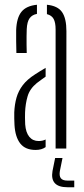

<svg xmlns="http://www.w3.org/2000/svg" viewBox="-20 -625 354 808"><path d="M41 -99Q40.5 -113 40 -126Q39.5 -139 40 -152Q41.5 -186 49.5 -214.2Q57.5 -242.5 76 -266.8Q94.5 -291 127.5 -312Q138 -319 149.2 -325.8Q160.5 -332.5 172 -339.5V-302.5Q164 -297 154.8 -290.2Q145.5 -283.5 135 -275.5Q105.5 -251.5 96.2 -220Q87 -188.5 85.5 -152Q85 -143.5 85.2 -129.8Q85.5 -116 86 -101.5Q88.5 -67.5 103.2 -49.5Q118 -31.5 142.5 -31.5Q159.5 -31.5 172 -38V-6Q155.5 6 130 6Q86.5 6 65.2 -21.2Q44 -48.5 41 -99ZM49 -402Q48.5 -425 48 -451.8Q47.5 -478.5 48 -498.5Q50 -550 70.2 -575.2Q90.5 -600.5 135.5 -605V-566.5Q115.5 -563 104.8 -548.5Q94 -534 92.5 -502Q92 -489.5 91.8 -472.2Q91.5 -455 91.8 -436.8Q92 -418.5 92.5 -402ZM214 0V-501Q214 -530 205.8 -545.2Q197.5 -560.5 177.5 -565.5V-605Q223 -600.5 241.2 -574Q259.5 -547.5 259.5 -494L259 0ZM292.5 163H264Q226.5 163 210.8 145.8Q195 128.5 201 94.5L212 40H243L232 94.5Q228.5 115 236 125Q243.5 135 264 135H292.5Z"/></svg>

Font: Big Shoulders Stencil Display Thin Light
Style: Regular
Weight: 300
Version: Version 2.001